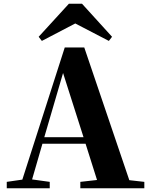

<svg xmlns="http://www.w3.org/2000/svg" viewBox="-20 -1003 801 1023"><path d="M381 -878 560 -785 577 -807 417 -983H347L186 -807L203 -785ZM216 -272 316 -614 425 -272ZM669 -43 429 -750H325L99 -46L16 -34V0H245V-34L151 -47L206 -237H436L497 -44L408 -34V0H749V-34Z"/></svg>

Font: Noto Serif KR Black
Style: Regular
Weight: 900
Version: Version 1.001;PS 1.001;hotconv 16.6.54;makeotf.lib2.5.65590